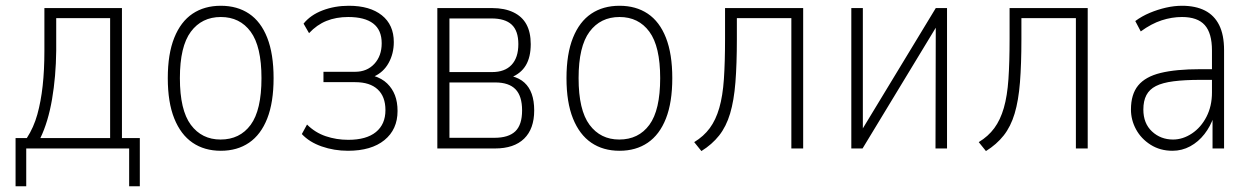

<svg xmlns="http://www.w3.org/2000/svg" viewBox="-20 -515 4347 666"><path d="M34 131V-36H73Q97 -73 109.5 -118Q122 -163 128 -217.5Q134 -272 134 -338V-487H403V-36H465V131H428V0H71V131ZM120 -36H362V-452H175V-339Q174 -249 160.5 -170.5Q147 -92 120 -36Z M746 8Q689 8 648 -20Q607 -48 584.5 -104Q562 -160 562 -244Q562 -328 584.5 -384Q607 -440 648 -467.5Q689 -495 746 -495Q803 -495 844 -467.5Q885 -440 907 -384Q929 -328 929 -244Q929 -160 907 -104Q885 -48 844 -20Q803 8 746 8ZM745 -31Q812 -31 849.5 -82Q887 -133 887 -244Q887 -354 849.5 -405Q812 -456 746 -456Q680 -456 642 -405Q604 -354 604 -244Q604 -133 642 -82Q680 -31 745 -31Z M1187 8Q1139 8 1096 -7Q1053 -22 1027 -50L1045 -83Q1073 -55 1110 -42.5Q1147 -30 1188 -30Q1251 -30 1284 -57Q1317 -84 1317 -133Q1317 -180 1290 -205Q1263 -230 1212 -230H1102V-266H1212Q1253 -266 1278.5 -293.5Q1304 -321 1304 -365Q1304 -411 1274.5 -433.5Q1245 -456 1188 -456Q1146 -456 1112.5 -442.5Q1079 -429 1052 -400L1033 -433Q1057 -463 1099 -479Q1141 -495 1190 -495Q1263 -495 1304.5 -462Q1346 -429 1346 -369Q1346 -329 1328 -296.5Q1310 -264 1276 -249V-252Q1305 -243 1323 -225.5Q1341 -208 1350 -184.5Q1359 -161 1359 -130Q1359 -66 1313.5 -29Q1268 8 1187 8Z M1497 0V-487H1687Q1730 -487 1760.5 -472.5Q1791 -458 1806 -430.5Q1821 -403 1821 -362Q1821 -317 1804 -288.5Q1787 -260 1752 -246L1755 -251Q1782 -244 1799 -228.5Q1816 -213 1824.5 -189Q1833 -165 1833 -132Q1833 -68 1798 -34Q1763 0 1697 0ZM1539 -37H1695Q1744 -37 1767.5 -59.5Q1791 -82 1791 -132Q1791 -182 1768 -205.5Q1745 -229 1698 -229H1539ZM1539 -265H1687Q1731 -265 1754.5 -290Q1778 -315 1778 -362Q1778 -408 1755 -429.5Q1732 -451 1685 -451H1539Z M2129 8Q2072 8 2031 -20Q1990 -48 1967.5 -104Q1945 -160 1945 -244Q1945 -328 1967.5 -384Q1990 -440 2031 -467.5Q2072 -495 2129 -495Q2186 -495 2227 -467.5Q2268 -440 2290 -384Q2312 -328 2312 -244Q2312 -160 2290 -104Q2268 -48 2227 -20Q2186 8 2129 8ZM2128 -31Q2195 -31 2232.5 -82Q2270 -133 2270 -244Q2270 -354 2232.5 -405Q2195 -456 2129 -456Q2063 -456 2025 -405Q1987 -354 1987 -244Q1987 -133 2025 -82Q2063 -31 2128 -31Z M2413 9 2388 -22Q2421 -42 2442 -70.5Q2463 -99 2475 -140.5Q2487 -182 2491 -240.5Q2495 -299 2495 -380V-487H2766V0H2725V-452H2536V-379Q2536 -293 2531 -229.5Q2526 -166 2512.5 -121Q2499 -76 2474.5 -45Q2450 -14 2413 9Z M2933 0V-487H2973V-40H2955L3226 -487H3265V0H3225L3226 -447H3243L2972 0Z M3400 9 3375 -22Q3408 -42 3429 -70.5Q3450 -99 3462 -140.5Q3474 -182 3478 -240.5Q3482 -299 3482 -380V-487H3753V0H3712V-452H3523V-379Q3523 -293 3518 -229.5Q3513 -166 3499.5 -121Q3486 -76 3461.5 -45Q3437 -14 3400 9Z M4047 8Q4004 8 3971 -13Q3938 -34 3920.5 -66.5Q3903 -99 3903 -135Q3903 -188 3928 -218.5Q3953 -249 4006 -262Q4059 -275 4143 -275H4194V-238H4145Q4089 -238 4050.5 -233Q4012 -228 3989.5 -216.5Q3967 -205 3956.5 -185Q3946 -165 3946 -135Q3946 -87 3976 -59Q4006 -31 4049 -31Q4083 -31 4114.5 -52Q4146 -73 4165 -110Q4184 -147 4184 -194V-340Q4184 -400 4159 -428Q4134 -456 4080 -456Q4045 -456 4009.5 -444.5Q3974 -433 3937 -406L3918 -442Q3941 -459 3968.5 -470.5Q3996 -482 4024.5 -488.5Q4053 -495 4080 -495Q4127 -495 4159.5 -478.5Q4192 -462 4209 -428Q4226 -394 4226 -341V0H4186V-110H4190Q4179 -77 4158 -50Q4137 -23 4108.5 -7.5Q4080 8 4047 8Z"/></svg>

Font: Nunito Sans 10pt Condensed ExtraLight
Style: Regular
Weight: 250
Width: 3
Designer: Vernon Adams
Foundry: Vernon Adams
Version: Version 3.101;gftools[0.9.27]